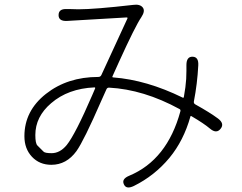

<svg xmlns="http://www.w3.org/2000/svg" viewBox="-20 -757 1040 826"><path d="M556 43Q523 59 513 36Q502 13 536 -1Q699 -69 756 -278Q758 -285 752 -288Q598 -372 449 -380Q441 -380 438 -373L416 -324Q341 -152 309 -107Q266 -48 201 -48Q150 -48 117.5 -82.5Q85 -117 85 -171Q85 -280 177.5 -353Q270 -426 403 -426Q412 -426 416 -434L528 -677Q530 -682 525 -682L269 -667Q232 -665 232 -692Q232 -720 268 -718H281Q299 -717 317 -717Q388 -717 553 -736Q582 -740 594 -725Q606 -710 588 -683Q562 -645 492 -491L464 -429Q462 -424 467 -424Q611 -413 766 -337Q770 -335 771 -340Q779 -384 781 -417Q782 -434 782 -452V-477Q782 -514 809 -513Q835 -512 833 -476Q829 -397 814 -320Q813 -312 820 -308Q883 -273 918 -247Q947 -225 929 -203Q911 -180 883 -204Q857 -226 804 -257Q800 -260 799 -255Q770 -152 709 -78Q645 -1 556 43ZM202 -98Q238 -98 267 -133Q304 -179 377 -348L389 -376Q391 -381 386 -381Q273 -376 200 -313Q132 -255 132 -176Q132 -140 141 -131Q154 -118 167 -105Q173 -98 202 -98Z"/></svg>

Font: Resource Han Rounded JP Light
Style: Regular
Weight: 300
Designer: Cyano Hao (round all glyphs); Ryoko NISHIZUKA 西塚涼子 (kana, bopomofo & ideographs); Paul D. Hunt (Latin, Greek & Cyrillic)
Foundry: Cyano Hao
Version: 0.990